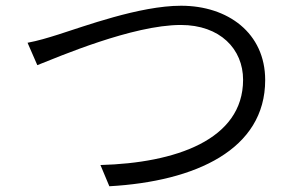

<svg xmlns="http://www.w3.org/2000/svg" viewBox="-20 -666 1040 669"><path d="M76 -517 110 -439C184 -468 442 -579 610 -579C747 -579 827 -495 827 -388C827 -178 590 -98 330 -91L361 -17C662 -34 904 -145 904 -387C904 -551 774 -646 611 -646C466 -646 270 -573 184 -546C146 -534 113 -524 76 -517Z"/></svg>

Font: Noto Sans JP DemiLight
Style: Regular
Weight: 350
Designer: Ryoko NISHIZUKA 西塚涼子 (kana, bopomofo & ideographs); Paul D. Hunt (Latin, Greek & Cyrillic); Sandoll Communications 산돌커뮤니
Foundry: Adobe
Version: Version 2.004;hotconv 1.0.118;makeotfexe 2.5.65603